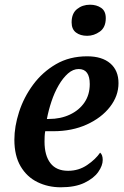

<svg xmlns="http://www.w3.org/2000/svg" viewBox="-20 -785 525 815"><path d="M238 10Q184 10 139 -12Q94 -34 67.5 -79Q41 -124 41 -192Q41 -248 61 -310Q81 -372 120.5 -425.5Q160 -479 217.5 -512.5Q275 -546 350 -546Q413 -546 448 -516Q483 -486 483 -432Q483 -378 447 -331.5Q411 -285 348.5 -256.5Q286 -228 206 -228H172Q170 -218 169.5 -206Q169 -194 169 -184Q169 -125 194 -92.5Q219 -60 269 -60Q314 -60 350 -84.5Q386 -109 405 -137Q416 -128 416 -106Q416 -82 397 -55Q378 -28 338.5 -9Q299 10 238 10ZM188 -280Q237 -280 276.5 -298.5Q316 -317 338.5 -350Q361 -383 361 -428Q361 -492 314 -492Q290 -492 268.5 -473Q247 -454 229 -423Q211 -392 198.5 -354.5Q186 -317 179 -280ZM350 -633Q321 -633 302.5 -647Q284 -661 284 -690Q284 -728 307 -746.5Q330 -765 362 -765Q390 -765 409.5 -751.5Q429 -738 429 -708Q429 -669 404 -651Q379 -633 350 -633Z"/></svg>

Font: Noto Serif SemiCondensed SemiBold
Style: Italic
Weight: 600
Width: 4
Italic angle: -12°
Designer: Monotype Design Team
Foundry: Monotype Imaging Inc.
Version: Version 2.014; ttfautohint (v1.8.4.7-5d5b)